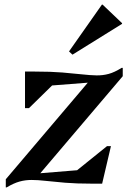

<svg xmlns="http://www.w3.org/2000/svg" viewBox="-20 -793 558 829"><path d="M5 16V-19L359 -436L205 -424L105 -326H88V-484H131Q200 -484 249 -480Q298 -476 333.5 -472Q369 -468 396.5 -467.5Q424 -467 449.5 -474Q475 -481 505 -500H510V-464L154 -45L313 -58L442 -162H459L421 0H378Q310 0 261.5 -4Q213 -8 178 -12Q143 -16 116 -16Q89 -16 64 -9Q39 -2 9 16ZM293 -557 278 -571 420 -773H423L507 -693V-690Z"/></svg>

Font: Platypi
Style: Italic
Weight: 400
Italic angle: -13°
Designer: David Sargent
Foundry: Bolt Cutter Type
Version: Version 1.200; ttfautohint (v1.8.4.7-5d5b)